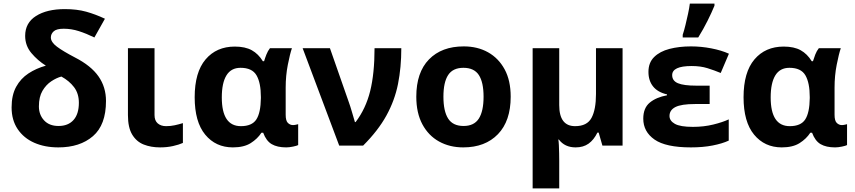

<svg xmlns="http://www.w3.org/2000/svg" viewBox="-20 -816 4789 1076"><path d="M343 -765Q411 -765 463 -750.5Q515 -736 568 -711L509 -606Q464 -628 422 -641.5Q380 -655 337 -655Q297 -655 281 -640.5Q265 -626 265 -606Q265 -580 299 -554.5Q333 -529 400 -494Q490 -448 532 -388Q574 -328 574 -250Q574 -116 501 -53Q428 10 307 10Q231 10 172 -16Q113 -42 79 -92.5Q45 -143 45 -214Q45 -283 70.5 -329.5Q96 -376 139.5 -404.5Q183 -433 237 -448Q191 -477 156 -518.5Q121 -560 121 -615Q121 -688 182 -726.5Q243 -765 343 -765ZM324 -387Q297 -380 267.5 -360.5Q238 -341 218 -307Q198 -273 198 -220Q198 -173 227 -141.5Q256 -110 308 -110Q362 -110 392 -143.5Q422 -177 422 -240Q422 -292 395 -327.5Q368 -363 324 -387Z M846 -546V-171Q846 -140 864 -124.5Q882 -109 911 -109Q936 -109 959 -114Q982 -119 1005 -126V-15Q983 -5 949.5 2.5Q916 10 877 10Q826 10 785.5 -6Q745 -22 721 -61.5Q697 -101 697 -171V-546Z M1285 10Q1189 10 1130 -61.5Q1071 -133 1071 -271Q1071 -411 1132 -483Q1193 -555 1296 -555Q1354 -555 1391 -534.5Q1428 -514 1453 -473H1460Q1465 -490 1473 -510.5Q1481 -531 1493 -546H1616Q1605 -514 1593 -453Q1581 -392 1581 -325V-173Q1581 -139 1593.5 -127Q1606 -115 1622 -115Q1629 -115 1638 -117Q1647 -119 1651 -120V-3Q1644 1 1622.5 5.5Q1601 10 1584 10Q1534 10 1503 -8Q1472 -26 1455 -72H1445Q1423 -38 1385 -14Q1347 10 1285 10ZM1330 -109Q1392 -109 1416.5 -146.5Q1441 -184 1442 -266V-272Q1442 -352 1417.5 -394Q1393 -436 1328 -436Q1275 -436 1249 -393.5Q1223 -351 1223 -270Q1223 -109 1330 -109Z M1676 -546H1829L1935 -243Q1943 -221 1953 -186.5Q1963 -152 1969 -132H1973Q2030 -207 2054.5 -305.5Q2079 -404 2079 -546H2229Q2229 -438 2210.5 -345.5Q2192 -253 2145.5 -168.5Q2099 -84 2015 0H1881Z M2842 -274Q2842 -138 2770.5 -64Q2699 10 2576 10Q2500 10 2440.5 -23Q2381 -56 2347 -119.5Q2313 -183 2313 -274Q2313 -410 2384 -483Q2455 -556 2579 -556Q2656 -556 2715 -523Q2774 -490 2808 -427.5Q2842 -365 2842 -274ZM2465 -274Q2465 -193 2491.5 -151.5Q2518 -110 2578 -110Q2637 -110 2663.5 -151.5Q2690 -193 2690 -274Q2690 -355 2663.5 -395.5Q2637 -436 2577 -436Q2518 -436 2491.5 -395.5Q2465 -355 2465 -274Z M3469 -546V0H3356L3335 -73H3328Q3308 -32 3278.5 -11Q3249 10 3206 10Q3145 10 3112 -34H3109Q3111 -24 3112 -2.5Q3113 19 3113.5 42.5Q3114 66 3114 84V240H2965V-546H3114V-227Q3114 -109 3203 -109Q3270 -109 3295 -155.5Q3320 -202 3320 -289V-546Z M3957 -336V-233H3875Q3798 -233 3765 -216Q3732 -199 3732 -166Q3732 -139 3762 -122Q3792 -105 3863 -105Q3924 -105 3977 -118Q4030 -131 4064 -147V-28Q4027 -11 3973 -0.5Q3919 10 3852 10Q3711 10 3648 -34Q3585 -78 3585 -151Q3585 -211 3621.5 -241Q3658 -271 3718 -282V-287Q3666 -299 3640 -331.5Q3614 -364 3614 -413Q3614 -465 3646 -496.5Q3678 -528 3732 -542Q3786 -556 3852 -556Q3909 -556 3966 -545Q4023 -534 4065 -515L4019 -407Q3983 -422 3944.5 -434Q3906 -446 3856 -446Q3747 -446 3747 -395Q3747 -363 3779.5 -349.5Q3812 -336 3882 -336ZM3806 -606V-621Q3814 -645 3821.5 -676Q3829 -707 3836 -739Q3843 -771 3846 -796H3984V-784Q3968 -745 3945 -699Q3922 -653 3893 -606Z M4361 10Q4265 10 4206 -61.5Q4147 -133 4147 -271Q4147 -411 4208 -483Q4269 -555 4372 -555Q4430 -555 4467 -534.5Q4504 -514 4529 -473H4536Q4541 -490 4549 -510.5Q4557 -531 4569 -546H4692Q4681 -514 4669 -453Q4657 -392 4657 -325V-173Q4657 -139 4669.5 -127Q4682 -115 4698 -115Q4705 -115 4714 -117Q4723 -119 4727 -120V-3Q4720 1 4698.5 5.5Q4677 10 4660 10Q4610 10 4579 -8Q4548 -26 4531 -72H4521Q4499 -38 4461 -14Q4423 10 4361 10ZM4406 -109Q4468 -109 4492.5 -146.5Q4517 -184 4518 -266V-272Q4518 -352 4493.5 -394Q4469 -436 4404 -436Q4351 -436 4325 -393.5Q4299 -351 4299 -270Q4299 -109 4406 -109Z"/></svg>

Font: Noto IKEA Simplified Chinese
Style: Bold
Weight: 700
Designer: Monotype Design Team
Foundry: Monotype Imaging Inc.
Version: Version 1.100